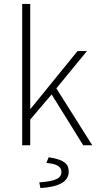

<svg xmlns="http://www.w3.org/2000/svg" viewBox="-20 -740 501 978"><path d="M93 0H134V-131L243 -259L404 0H450L267 -290L423 -480H375L136 -186H134V-720H93ZM186 218C280 212 330 186 330 134C330 92 303 73 228 61L216 90C264 94 293 106 293 136C293 166 267 183 180 189Z"/></svg>

Font: Source Sans Pro Light
Style: Regular
Weight: 300
Designer: Paul D. Hunt
Foundry: Adobe Systems Incorporated
Version: Version 3.006;hotconv 1.0.111;makeotfexe 2.5.65597